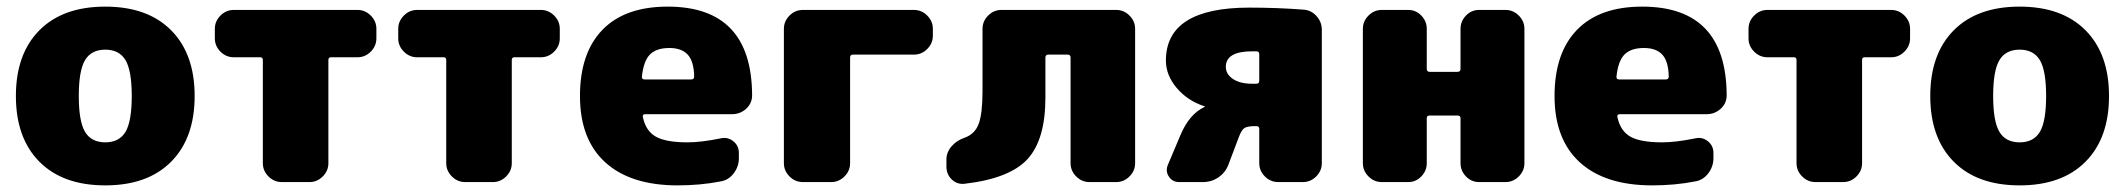

<svg xmlns="http://www.w3.org/2000/svg" viewBox="-20 -550 6419 580"><path d="M237 -151.5Q256 -120 298 -120Q340 -120 359 -151.5Q378 -183 378 -260Q378 -337 359 -368.5Q340 -400 298 -400Q256 -400 237 -368.5Q218 -337 218 -260Q218 -183 237 -151.5ZM99 -458.5Q170 -530 298 -530Q426 -530 497 -458.5Q568 -387 568 -260Q568 -133 497 -61.5Q426 10 298 10Q170 10 99 -61.5Q28 -133 28 -260Q28 -387 99 -458.5Z M1060 -520Q1083 -520 1100 -503Q1117 -486 1117 -463V-434Q1117 -411 1100 -394Q1083 -377 1060 -377H980Q972 -377 972 -369V-57Q972 -34 955 -17Q938 0 915 0H831Q808 0 791 -17Q774 -34 774 -57V-369Q774 -377 766 -377H686Q663 -377 646 -394Q629 -411 629 -434V-463Q629 -486 646 -503Q663 -520 686 -520Z M1614 -520Q1637 -520 1654 -503Q1671 -486 1671 -463V-434Q1671 -411 1654 -394Q1637 -377 1614 -377H1534Q1526 -377 1526 -369V-57Q1526 -34 1509 -17Q1492 0 1469 0H1385Q1362 0 1345 -17Q1328 -34 1328 -57V-369Q1328 -377 1320 -377H1240Q1217 -377 1200 -394Q1183 -411 1183 -434V-463Q1183 -486 1200 -503Q1217 -520 1240 -520Z M2068 -310Q2077 -310 2077 -319Q2076 -365 2057.5 -385Q2039 -405 2002 -405Q1963 -405 1943.5 -385.5Q1924 -366 1919 -318Q1919 -310 1927 -310ZM1997 -530Q2251 -530 2252 -262Q2252 -238 2234 -221.5Q2216 -205 2191 -205H1929Q1920 -205 1922 -196Q1931 -154 1961.5 -137Q1992 -120 2057 -120Q2098 -120 2157 -132Q2178 -137 2195 -123.5Q2212 -110 2212 -88V-72Q2212 -47 2196.5 -26.5Q2181 -6 2157 -2Q2096 10 2027 10Q1885 10 1808.5 -59.5Q1732 -129 1732 -260Q1732 -390 1800 -460Q1868 -530 1997 -530Z M2741 -520Q2764 -520 2781 -503Q2798 -486 2798 -463V-442Q2798 -419 2781 -402Q2764 -385 2741 -385H2556Q2548 -385 2548 -376V-57Q2548 -34 2531 -17Q2514 0 2491 0H2405Q2382 0 2365 -17Q2348 -34 2348 -57V-463Q2348 -486 2365 -503Q2382 -520 2405 -520Z M3352 -520Q3375 -520 3392 -503Q3409 -486 3409 -463V-57Q3409 -34 3392 -17Q3375 0 3352 0H3271Q3248 0 3231 -17Q3214 -34 3214 -57V-376Q3214 -385 3205 -385H3147Q3138 -385 3138 -376V-255Q3138 -129 3084.5 -70Q3031 -11 2895 5Q2872 8 2855.5 -7.5Q2839 -23 2839 -47V-68Q2839 -90 2854.5 -108Q2870 -126 2894 -134Q2925 -145 2936.5 -176Q2948 -207 2948 -275V-463Q2948 -486 2965 -503Q2982 -520 3005 -520Z M3784 -306V-386Q3784 -395 3775 -395H3763Q3683 -395 3683 -348Q3683 -326 3704.5 -311.5Q3726 -297 3763 -297H3775Q3784 -297 3784 -306ZM3916 -521Q3940 -520 3956.5 -502Q3973 -484 3973 -460V-57Q3973 -34 3956 -17Q3939 0 3916 0H3841Q3818 0 3801 -17Q3784 -34 3784 -57V-161Q3784 -169 3775 -169H3771Q3748 -169 3739 -163Q3730 -157 3722 -135L3691 -53Q3682 -29 3661 -14.5Q3640 0 3614 0H3542Q3522 0 3511 -16.5Q3500 -33 3508 -52L3546 -142Q3573 -206 3619 -227L3620 -228Q3620 -229 3618 -229Q3567 -246 3534.5 -284.5Q3502 -323 3502 -367Q3502 -527 3754 -527Q3838 -527 3916 -521Z M4528 -520Q4551 -520 4568 -503Q4585 -486 4585 -463V-57Q4585 -34 4568 -17Q4551 0 4528 0H4448Q4425 0 4408.5 -17Q4392 -34 4392 -57V-193Q4392 -201 4383 -201H4299Q4290 -201 4290 -193V-57Q4290 -34 4273.5 -17Q4257 0 4234 0H4154Q4131 0 4114 -17Q4097 -34 4097 -57V-463Q4097 -486 4114 -503Q4131 -520 4154 -520H4234Q4257 -520 4273.5 -503Q4290 -486 4290 -463V-342Q4290 -333 4299 -333H4383Q4392 -333 4392 -342V-463Q4392 -486 4408.5 -503Q4425 -520 4448 -520Z M5012 -310Q5021 -310 5021 -319Q5020 -365 5001.5 -385Q4983 -405 4946 -405Q4907 -405 4887.5 -385.5Q4868 -366 4863 -318Q4863 -310 4871 -310ZM4941 -530Q5195 -530 5196 -262Q5196 -238 5178 -221.5Q5160 -205 5135 -205H4873Q4864 -205 4866 -196Q4875 -154 4905.5 -137Q4936 -120 5001 -120Q5042 -120 5101 -132Q5122 -137 5139 -123.5Q5156 -110 5156 -88V-72Q5156 -47 5140.5 -26.5Q5125 -6 5101 -2Q5040 10 4971 10Q4829 10 4752.5 -59.5Q4676 -129 4676 -260Q4676 -390 4744 -460Q4812 -530 4941 -530Z M5693 -520Q5716 -520 5733 -503Q5750 -486 5750 -463V-434Q5750 -411 5733 -394Q5716 -377 5693 -377H5613Q5605 -377 5605 -369V-57Q5605 -34 5588 -17Q5571 0 5548 0H5464Q5441 0 5424 -17Q5407 -34 5407 -57V-369Q5407 -377 5399 -377H5319Q5296 -377 5279 -394Q5262 -411 5262 -434V-463Q5262 -486 5279 -503Q5296 -520 5319 -520Z M6020 -151.5Q6039 -120 6081 -120Q6123 -120 6142 -151.5Q6161 -183 6161 -260Q6161 -337 6142 -368.5Q6123 -400 6081 -400Q6039 -400 6020 -368.5Q6001 -337 6001 -260Q6001 -183 6020 -151.5ZM5882 -458.5Q5953 -530 6081 -530Q6209 -530 6280 -458.5Q6351 -387 6351 -260Q6351 -133 6280 -61.5Q6209 10 6081 10Q5953 10 5882 -61.5Q5811 -133 5811 -260Q5811 -387 5882 -458.5Z"/></svg>

Font: Rounded Mplus 1c Black
Style: Regular
Weight: 900
Version: Version 1.059.20150529